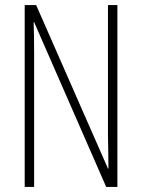

<svg xmlns="http://www.w3.org/2000/svg" viewBox="-20 -734 557 754"><path d="M441 0H397L114 -647H112Q113 -623 113.5 -594Q114 -565 114 -526V0H77V-714H122L404 -72H406Q406 -108 405 -143.5Q404 -179 404 -202V-714H441Z"/></svg>

Font: Noto Sans Khmer UI ExtraCondensed ExtraLight
Style: Regular
Weight: 200
Width: 2
Designer: Danh Hong and the Monotype Design Team
Foundry: Monotype Imaging Inc.
Version: Version 2.002; ttfautohint (v1.8.4.7-5d5b)